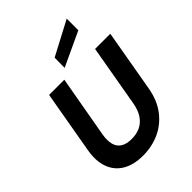

<svg xmlns="http://www.w3.org/2000/svg" viewBox="-272 -1104 1249 1249"><g transform="rotate(-45 352.5 -479.0)"><path d="M296 12Q211 12 154 -21.5Q97 -55 74 -118.5Q51 -182 67 -271L142 -700H282L206 -271Q198 -222 207 -187.5Q216 -153 244.5 -135Q273 -117 320 -117Q366 -117 400.5 -134Q435 -151 458 -185.5Q481 -220 490 -271L565 -700H705L630 -271Q613 -175 563.5 -112Q514 -49 444.5 -18.5Q375 12 296 12ZM338 -753 339 -846 574 -970V-863Z"/></g></svg>

Font: DM Sans 16pt ExtraBold
Style: Italic
Weight: 800
Italic angle: -10°
Version: Version 4.004;gftools[0.9.30]